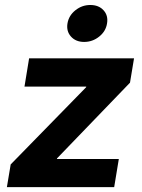

<svg xmlns="http://www.w3.org/2000/svg" viewBox="-20 -769 585 789"><path d="M8.3 0 23.9 -93.3 334 -410.6 334.5 -413.1H80.6L99.6 -529.3H530.8L514.2 -429.2L214.4 -118.2L213.9 -115.7H468.3L449.2 0ZM325.7 -596.7Q291.5 -596.7 271.7 -618.7Q252 -640.6 257.3 -672.9Q262.7 -705.1 289.8 -726.8Q316.9 -748.5 351.1 -748.5Q385.7 -748.5 405.5 -726.8Q425.3 -705.1 419.9 -672.9Q415 -640.6 387.7 -618.7Q360.4 -596.7 325.7 -596.7Z"/></svg>

Font: Inter 24pt
Style: Bold Italic
Weight: 700
Italic angle: -9.3988°
Version: Version 4.001;git-66647c0bb